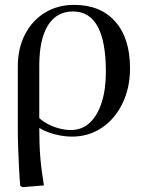

<svg xmlns="http://www.w3.org/2000/svg" viewBox="-20 -546 603 787"><path d="M72 221 63 216Q60 183 58 143Q56 103 54.5 61.5Q53 20 53 -19V-273Q53 -348 82.5 -405Q112 -462 164 -494Q216 -526 284 -526Q392 -526 452.5 -457.5Q513 -389 513 -266Q513 -186 482 -122Q451 -58 397 -22Q343 14 275 14Q252 14 227 9.5Q202 5 180 -3Q158 -11 142 -21H141Q141 11 142 42Q143 73 145.5 102.5Q148 132 152 160Q156 188 160 214ZM270 -13Q315 -13 347 -42Q379 -71 396.5 -125Q414 -179 414 -252Q414 -375 380.5 -437Q347 -499 279 -499Q212 -499 176.5 -442Q141 -385 141 -276V-62Q156 -48 177 -37Q198 -26 223 -19.5Q248 -13 270 -13Z"/></svg>

Font: Literata 60pt
Style: Regular
Weight: 400
Designer: Latin by Veronika Burian and Jose Scaglione. Greek by Irene Vlachou. Cyrillic by Vera Evstafieva.
Foundry: TypeTogether
Version: Version 3.002